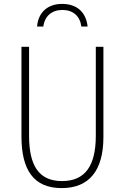

<svg xmlns="http://www.w3.org/2000/svg" viewBox="-20 -954 640 984"><path d="M298 -934C226 -934 176 -892 170 -818H202C209 -872 246 -903 300 -903C354 -903 390 -872 397 -818H429C421 -892 374 -934 298 -934ZM296 10C437 10 510 -80 510 -252V-714H471V-258C471 -104 416 -26 298 -26C178 -26 129 -107 129 -258V-714H90V-254C90 -84 152 10 296 10Z"/></svg>

Font: Noto Sans Mono ExtraLight
Style: Regular
Weight: 200
Designer: Monotype Design Team
Foundry: Monotype Imaging Inc.
Version: Version 2.014